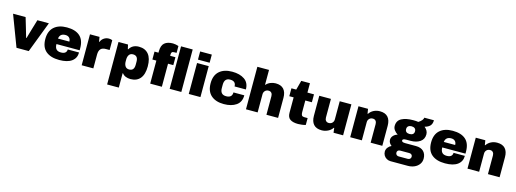

<svg xmlns="http://www.w3.org/2000/svg" viewBox="-2 -1845 8505 3164"><g transform="rotate(15 4250.5 -263.5)"><path d="M0 -528H214L265 -357L311 -199H318L364 -357L415 -528H611L409 0H200Z M621 -264Q621 -400 700 -470Q779 -540 918 -540Q1063 -540 1139.5 -472Q1216 -404 1216 -264V-230H820Q820 -173 845.5 -144Q871 -115 926 -115Q976 -115 999.5 -136Q1023 -157 1023 -192H1216Q1216 -96 1143 -42Q1070 12 930 12Q783 12 702 -56.5Q621 -125 621 -264ZM1015 -324Q1015 -365 991.5 -389Q968 -413 926 -413Q832 -413 821 -324Z M1312 -528H1475L1488 -448H1495Q1513 -492 1550 -516.5Q1587 -541 1633 -541Q1668 -541 1692 -529V-362H1628Q1566 -362 1538.5 -330Q1511 -298 1511 -235V0H1312Z M1799 -528H1961L1978 -453H1985Q2036 -540 2146 -540Q2253 -540 2311 -470Q2369 -400 2369 -263Q2369 -127 2311 -57.5Q2253 12 2146 12Q2101 12 2064 -3Q2027 -18 2005 -48H1998V197H1799ZM2170 -238V-291Q2170 -393 2084 -393Q2040 -393 2018 -362Q1996 -331 1996 -281V-248Q1996 -198 2018 -166.5Q2040 -135 2084 -135Q2170 -135 2170 -238Z M2481 -393H2413V-528H2481V-550Q2481 -652 2531 -694.5Q2581 -737 2674 -737Q2694 -737 2723 -731.5Q2752 -726 2770 -719V-602H2734Q2702 -602 2691 -590Q2680 -578 2680 -549V-528H2770V-393H2680V0H2481ZM2813 -725H3012V0H2813Z M3139 -725H3338V-586H3139ZM3139 -528H3338V0H3139Z M3441 -264Q3441 -400 3520 -470Q3599 -540 3738 -540Q3868 -540 3948.5 -484.5Q4029 -429 4029 -315H3836Q3836 -405 3738 -405Q3640 -405 3640 -292V-235Q3640 -123 3742 -123Q3844 -123 3844 -215H4029Q4029 -100 3948.5 -44Q3868 12 3738 12Q3599 12 3520 -58Q3441 -128 3441 -264Z M4115 -725H4314V-473H4321Q4346 -504 4389.5 -522Q4433 -540 4479 -540Q4571 -540 4617 -489Q4663 -438 4663 -342V0H4464V-318Q4464 -352 4446.5 -372.5Q4429 -393 4397 -393Q4360 -393 4337 -369Q4314 -345 4314 -310V0H4115Z M4823 -129V-393H4749V-528H4831L4874 -688H5022V-528H5134V-393H5022V-192Q5022 -156 5034 -139.5Q5046 -123 5078 -123H5134V-6Q5110 2 5072 7Q5034 12 5006 12Q4918 12 4870.5 -20Q4823 -52 4823 -129Z M5224 -186V-528H5423V-210Q5423 -176 5440.5 -155.5Q5458 -135 5490 -135Q5527 -135 5550 -159Q5573 -183 5573 -218V-528H5772V0H5609L5599 -80H5592Q5563 -37 5513 -12.5Q5463 12 5408 12Q5316 12 5270 -39Q5224 -90 5224 -186Z M5893 -528H6056L6069 -448H6076Q6106 -493 6153.5 -516.5Q6201 -540 6257 -540Q6349 -540 6395 -489Q6441 -438 6441 -342V0H6242V-318Q6242 -352 6224.5 -372.5Q6207 -393 6175 -393Q6138 -393 6115 -369Q6092 -345 6092 -310V0H5893Z M6505 81Q6505 42 6529 10.5Q6553 -21 6589 -37Q6565 -54 6551 -78Q6537 -102 6537 -130Q6537 -169 6566 -200.5Q6595 -232 6638 -243Q6599 -268 6576 -300.5Q6553 -333 6553 -369Q6553 -461 6627.5 -500.5Q6702 -540 6825 -540Q6879 -540 6912 -534Q6951 -558 6970 -583Q6989 -608 6990 -627H7154Q7154 -566 7123.5 -533Q7093 -500 7032 -484Q7061 -462 7077.5 -432.5Q7094 -403 7094 -370Q7094 -286 7030.5 -243Q6967 -200 6872 -200H6796Q6733 -200 6733 -171Q6733 -157 6747 -148.5Q6761 -140 6796 -140H6976Q7064 -140 7109 -94Q7154 -48 7154 29Q7154 83 7123.5 124.5Q7093 166 7042.5 188Q6992 210 6932 210H6638Q6602 210 6571.5 193Q6541 176 6523 146.5Q6505 117 6505 81ZM6900 -370Q6900 -403 6879.5 -419.5Q6859 -436 6823 -436Q6790 -436 6769 -419Q6748 -402 6748 -370Q6748 -337 6767.5 -320.5Q6787 -304 6823 -304Q6859 -304 6879.5 -320.5Q6900 -337 6900 -370ZM6902 99Q6924 99 6939.5 85.5Q6955 72 6955 49Q6955 26 6940 13Q6925 0 6902 0H6746Q6723 0 6708.5 12.5Q6694 25 6694 48Q6694 71 6709 85Q6724 99 6746 99Z M7203 -264Q7203 -400 7282 -470Q7361 -540 7500 -540Q7645 -540 7721.5 -472Q7798 -404 7798 -264V-230H7402Q7402 -173 7427.5 -144Q7453 -115 7508 -115Q7558 -115 7581.5 -136Q7605 -157 7605 -192H7798Q7798 -96 7725 -42Q7652 12 7512 12Q7365 12 7284 -56.5Q7203 -125 7203 -264ZM7597 -324Q7597 -365 7573.5 -389Q7550 -413 7508 -413Q7414 -413 7403 -324Z M7894 -528H8057L8070 -448H8077Q8107 -493 8154.5 -516.5Q8202 -540 8258 -540Q8350 -540 8396 -489Q8442 -438 8442 -342V0H8243V-318Q8243 -352 8225.5 -372.5Q8208 -393 8176 -393Q8139 -393 8116 -369Q8093 -345 8093 -310V0H7894Z"/></g></svg>

Font: Archivo Black
Style: Regular
Weight: 400
Designer: Hector Gatti
Foundry: Omnibus-Type
Version: Version 1.101; ttfautohint (v1.8)